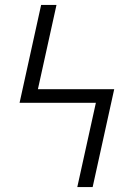

<svg xmlns="http://www.w3.org/2000/svg" viewBox="-20 -755 540 775"><path d="M354 0H292L367 -340H59L146 -735H208L133 -395H441Z"/></svg>

Font: Iosevka Custom Light
Style: Regular
Weight: 300
Monospace: yes
Designer: Belleve Invis
Foundry: Belleve Invis
Version: Version 27.3.5